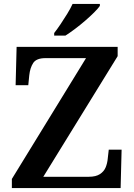

<svg xmlns="http://www.w3.org/2000/svg" viewBox="-20 -951 678 971"><path d="M40 0V-46L415 -657H210Q164 -657 148 -632.5Q132 -608 128 -570L123 -520H59L64 -714H575V-667L199 -57H429Q465 -57 485.5 -70.5Q506 -84 514.5 -105Q523 -126 525 -150L530 -194H595L590 0ZM254 -784Q269 -803 286.5 -829Q304 -855 320.5 -882Q337 -909 347 -931H485V-921Q476 -908 456 -888Q436 -868 410.5 -846Q385 -824 359 -804.5Q333 -785 311 -771H254Z"/></svg>

Font: Noto Serif NP Hmong SemiBold
Style: Regular
Weight: 600
Designer: Dalton Maag Ltd
Foundry: Dalton Maag Ltd
Version: Version 1.001; ttfautohint (v1.8.4.7-5d5b)